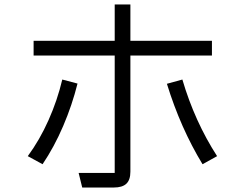

<svg xmlns="http://www.w3.org/2000/svg" viewBox="-20 -818 1096 857"><path d="M347 19 331 -46H492V-570H130V-636H492V-798H562V-636H926V-570H562V-52Q562 -15 544 2Q526 19 488 19ZM104 -121Q157 -193 196.5 -281.5Q236 -370 258 -463L326 -445Q302 -349 262 -255.5Q222 -162 170 -85ZM884 -85Q786 -246 725 -444L794 -463Q849 -276 949 -121Z"/></svg>

Font: PlemolJP
Style: Regular
Weight: 400
Monospace: yes
Version: v2.0.4; ttfautohint (v1.8.4.7-5d5b-dirty) -l 6 -r 45 -G 200 